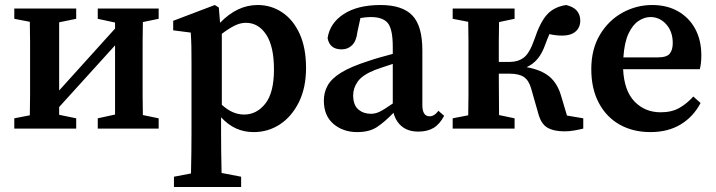

<svg xmlns="http://www.w3.org/2000/svg" viewBox="-20 -513 2857 766"><path d="M370 -438V-479H613V-438L550 -425Q549 -388 549 -345Q549 -302 549 -269V-210Q549 -177 549 -134Q549 -91 550 -54L613 -41V0H370V-41L439 -56V-332L216 -86V-55L284 -41V0H37V-41L99 -53Q100 -91 100 -134Q100 -177 100 -210V-269Q100 -302 100 -345.5Q100 -389 99 -426L37 -438V-479H284V-438L216 -424V-152L439 -399V-423Z M674 233V192L742 179Q743 135 743.5 94.5Q744 54 744 16V-263Q744 -304 743.5 -328.5Q743 -353 741 -383L671 -392V-430L837 -493L853 -483L858 -422Q926 -493 1008 -493Q1062 -493 1106 -463.5Q1150 -434 1175.5 -378Q1201 -322 1201 -242Q1201 -163 1172.5 -105.5Q1144 -48 1097 -17Q1050 14 992 14Q955 14 923 0Q891 -14 862 -45V15Q862 52 862.5 92.5Q863 133 864 177L942 192V233ZM961 -422Q938 -422 914.5 -410Q891 -398 865 -378V-95Q907 -56 954 -56Q1004 -56 1038.5 -99.5Q1073 -143 1073 -236Q1073 -328 1042 -375Q1011 -422 961 -422Z M1649 12Q1609 12 1584 -8Q1559 -28 1550 -63Q1513 -25 1483 -5.5Q1453 14 1405 14Q1349 14 1310.5 -18.5Q1272 -51 1272 -112Q1272 -144 1287 -171.5Q1302 -199 1340.5 -223Q1379 -247 1451 -270Q1471 -277 1496 -284Q1521 -291 1547 -298V-326Q1547 -396 1527.5 -420.5Q1508 -445 1459 -445Q1450 -445 1439.5 -444Q1429 -443 1418 -441L1406 -386Q1402 -350 1385 -333Q1368 -316 1343 -316Q1295 -316 1287 -361Q1296 -421 1351.5 -457Q1407 -493 1498 -493Q1585 -493 1625 -451.5Q1665 -410 1665 -312V-94Q1665 -49 1694 -49Q1713 -49 1729 -71L1752 -51Q1734 -17 1709.5 -2.5Q1685 12 1649 12ZM1389 -133Q1389 -94 1409.5 -76.5Q1430 -59 1460 -59Q1477 -59 1494 -67Q1511 -75 1547 -100V-258Q1526 -251 1507.5 -245Q1489 -239 1476 -234Q1426 -214 1407.5 -188Q1389 -162 1389 -133Z M2127 -62 2099 -160Q2090 -192 2070.5 -205.5Q2051 -219 2014 -219H1970Q1970 -179 1970.5 -134.5Q1971 -90 1971 -54L2033 -41V0H1786V-41L1848 -53Q1849 -90 1849 -133.5Q1849 -177 1849 -210V-269Q1849 -302 1849 -345.5Q1849 -389 1848 -426L1786 -438V-479H2033V-438L1971 -425Q1970 -388 1970 -344Q1970 -300 1970 -266H2014Q2047 -266 2070 -283.5Q2093 -301 2112 -356Q2135 -425 2163 -455.5Q2191 -486 2239 -493Q2268 -486 2281.5 -470Q2295 -454 2295 -431Q2295 -403 2276 -387Q2257 -371 2224 -371Q2196 -371 2172 -377Q2168 -368 2164 -358Q2160 -348 2156 -337Q2143 -300 2125 -278.5Q2107 -257 2081 -245Q2141 -234 2173 -206.5Q2205 -179 2219 -129L2242 -52L2307 -41V0Q2291 4 2271.5 7.5Q2252 11 2232 11Q2189 11 2163.5 -4Q2138 -19 2127 -62Z M2575 -445Q2551 -445 2527.5 -429.5Q2504 -414 2487.5 -379Q2471 -344 2467 -284H2604Q2640 -284 2652 -299Q2664 -314 2664 -341Q2664 -387 2638 -416Q2612 -445 2575 -445ZM2575 14Q2505 14 2452 -16Q2399 -46 2369 -102.5Q2339 -159 2339 -237Q2339 -317 2373.5 -374.5Q2408 -432 2463.5 -462.5Q2519 -493 2582 -493Q2641 -493 2685 -468Q2729 -443 2753.5 -398Q2778 -353 2778 -292Q2778 -260 2772 -237H2466Q2470 -151 2511.5 -108Q2553 -65 2616 -65Q2660 -65 2690.5 -82.5Q2721 -100 2746 -128L2775 -102Q2746 -47 2695.5 -16.5Q2645 14 2575 14Z"/></svg>

Font: Source Serif Pro SemiBold
Style: Regular
Weight: 600
Designer: Frank Grießhammer
Foundry: Adobe Systems Incorporated
Version: Version 3.001;hotconv 1.0.111;makeotfexe 2.5.65597